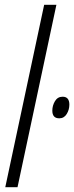

<svg xmlns="http://www.w3.org/2000/svg" viewBox="-20 -780 309 800"><path d="M53 0 215 -760H164L2 0ZM269 -344Q269 -377 241 -377Q220 -377 209 -358.5Q198 -340 198 -319Q198 -287 227 -287Q247 -287 258 -305Q269 -323 269 -344Z"/></svg>

Font: Noto Sans Display Condensed Light
Style: Italic
Weight: 300
Width: 3
Designer: Monotype Design team
Foundry: Monotype Imaging Inc.
Version: 1.000